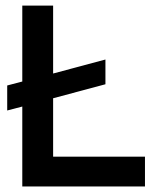

<svg xmlns="http://www.w3.org/2000/svg" viewBox="-20 -670 544 690"><path d="M5.9 -272.9V-362.8L60.1 -377V-649.9H170.9V-405.8L358.9 -456.1V-367.2L170.9 -316.9V-106.9H501V0H60.1V-287.1Z"/></svg>

Font: Apfel Grotezk Mittel
Style: Regular
Weight: 500
Designer: Luigi Gorlero
Foundry: © 2023, Luigi Gorlero & Collletttivo
Version: Version 2.000;Glyphs 3.2 (3217)